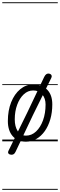

<svg xmlns="http://www.w3.org/2000/svg" viewBox="-25 -1250 531 1698"><path d="M204.5 3Q130 3 87.2 -45.8Q44.5 -94.5 44.5 -179.5Q44.5 -273 73.8 -346Q103 -419 153.8 -461Q204.5 -503 268.5 -503Q347.5 -503 392.5 -456.8Q437.5 -410.5 437.5 -327Q437.5 -255.5 420 -195.2Q402.5 -135 371 -90.5Q339.5 -46 297 -21.5Q254.5 3 204.5 3ZM204.5 -50.5Q254.5 -50.5 293.8 -87.2Q333 -124 355.5 -186.2Q378 -248.5 378 -325.5Q378 -380.5 348.5 -415.2Q319 -450 268.5 -450Q221.5 -450 184.8 -415.5Q148 -381 126.8 -323Q105.5 -265 105.5 -194Q105.5 -130.5 131.5 -90.5Q157.5 -50.5 204.5 -50.5ZM77 118.5Q60.5 118.5 51.2 109.2Q42 100 50.5 82.5L218.5 -259.5L365.5 -569Q374 -586 383 -592.8Q392 -599.5 402.5 -599.5Q412.5 -599.5 420.8 -594.8Q429 -590 431.8 -581Q434.5 -572 428 -559.5L266.5 -232.5L112.5 92.5Q105.5 107 96.8 112.8Q88 118.5 77 118.5ZM204.5 3Q130 3 87.2 -45.8Q44.5 -94.5 44.5 -179.5Q44.5 -273 73.8 -346Q103 -419 153.8 -461Q204.5 -503 268.5 -503Q347.5 -503 392.5 -456.8Q437.5 -410.5 437.5 -327Q437.5 -255.5 420 -195.2Q402.5 -135 371 -90.5Q339.5 -46 297 -21.5Q254.5 3 204.5 3ZM204.5 -50.5Q254.5 -50.5 293.8 -87.2Q333 -124 355.5 -186.2Q378 -248.5 378 -325.5Q378 -380.5 348.5 -415.2Q319 -450 268.5 -450Q221.5 -450 184.8 -415.5Q148 -381 126.8 -323Q105.5 -265 105.5 -194Q105.5 -130.5 131.5 -90.5Q157.5 -50.5 204.5 -50.5ZM77 118.5Q60.5 118.5 51.2 109.2Q42 100 50.5 82.5L218.5 -259.5L365.5 -569Q374 -586 383 -592.8Q392 -599.5 402.5 -599.5Q412.5 -599.5 420.8 -594.8Q429 -590 431.8 -581Q434.5 -572 428 -559.5L266.5 -232.5L112.5 92.5Q105.5 107 96.8 112.8Q88 118.5 77 118.5ZM-5 420.5H486V428.5H-5ZM-5 -16H486V0H-5ZM-5 -505.5H486V-497.5H-5ZM-5 -1230H486V-1222H-5Z"/></svg>

Font: Edu VIC WA NT Pre Guide
Style: Regular
Weight: 400
Designer: Tina and Corey Anderson, Eben Sorkin, Mirko Velimirovic
Foundry: Google for Education
Version: Version 1.000